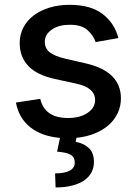

<svg xmlns="http://www.w3.org/2000/svg" viewBox="-20 -573 576 811"><path d="M149.9 -155.5Q169 -74.6 267 -74.6Q318.9 -74.6 350.5 -96.6Q381.7 -118.3 381.7 -149.9Q381.7 -202.1 304.7 -219.1L212.4 -239.3Q135.7 -256 99.4 -294.6Q63.2 -333.1 63.2 -391Q63.2 -427.2 78.8 -457Q94.5 -486.9 122.5 -508Q150.6 -529.1 189.1 -540.8Q227.6 -552.6 273.8 -552.6Q362.6 -552.6 413 -514.2Q463.4 -475.9 480.1 -412.3L383.9 -395.2Q375 -422.6 349.8 -445.7Q324.9 -468.4 274.9 -468.4Q252.1 -468.4 233.3 -463.6Q214.5 -458.8 199.6 -448.5Q169 -427.6 169.4 -396.7Q169 -369 189.5 -352.5Q209.9 -335.9 255 -325.3L341.6 -305.4Q490.8 -271.3 490.8 -157.7Q490.8 -124.3 477.3 -95.5Q463.8 -66.8 439.1 -44.9Q414.4 -23.1 379.8 -9.1Q345.2 5 302.9 9.2L299.7 26.3Q330.3 30.9 353.7 51.1Q376.8 71 376.8 111.2Q376.8 135.3 366.3 155.2Q355.8 175.1 335.4 189.1Q315 203.1 284.6 210.9Q254.3 218.8 214.8 218.8L212.7 159.4Q231.2 159.4 246.4 156.8Q261.7 154.1 272.7 148.6Q283.7 143.1 289.8 134.6Q295.8 126.1 295.8 114.3Q295.8 102.6 291.5 94.5Q287.3 86.3 278.2 80.8Q269.2 75.3 255.1 72.3Q241.1 69.2 221.2 67.5L233.3 9.6Q155.5 2.5 107.6 -35.7Q59.7 -73.9 47.2 -139.9Z"/></svg>

Font: Inter P Medium
Style: Regular
Weight: 500
Designer: Rasmus Andersson
Foundry: rsms
Version: Version 3.018;git-588b23468